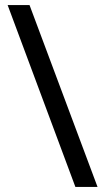

<svg xmlns="http://www.w3.org/2000/svg" viewBox="-20 -734 412 754"><path d="M96 -714 363 0H276L10 -714Z"/></svg>

Font: Noto Sans Khudawadi
Style: Regular
Weight: 400
Designer: Monotype Design Team
Foundry: Monotype Imaging Inc.
Version: Version 2.003; ttfautohint (v1.8.4.7-5d5b)